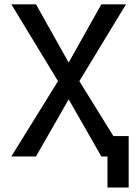

<svg xmlns="http://www.w3.org/2000/svg" viewBox="-20 -713 626 875"><path d="M469.7 141.6V-92.8H566.4V141.6ZM441.9 0 264.2 -310.5 31.7 -693.4H144L328.6 -364.3L554.2 0ZM31.7 0 257.3 -364.3 441.9 -693.4H554.2L321.8 -310.5L144 0Z"/></svg>

Font: Cascadia Code
Style: Regular
Weight: 400
Designer: Aaron Bell
Foundry: Saja Typeworks
Version: Version 2404.023